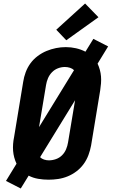

<svg xmlns="http://www.w3.org/2000/svg" viewBox="-20 -1014 640 1092"><path d="M98 58 14 15 74 -83Q66 -100 61 -118.5Q56 -137 54.5 -156Q53 -175 54.5 -195Q56 -215 60 -234L112 -549Q116 -576 126 -603Q136 -630 153 -653.5Q170 -677 194 -695Q218 -713 244.5 -724Q271 -735 298.5 -740.5Q326 -746 354 -746Q384 -746 412.5 -739.5Q441 -733 466 -720L511 -793L595 -750L535 -652Q543 -635 548 -616.5Q553 -598 554.5 -579Q556 -560 554.5 -540Q553 -520 550 -501L498 -186Q493 -159 483 -132Q473 -105 456 -81.5Q439 -58 415.5 -40Q392 -22 365 -11Q338 0 310.5 4Q283 8 256 8Q226 8 197 3Q168 -2 143 -15ZM202 -291 401 -615Q392 -624 378 -628.5Q364 -633 349 -633Q329 -633 309.5 -625.5Q290 -618 275.5 -603Q261 -588 253 -569Q245 -550 242 -531ZM258 -102Q278 -102 298 -109Q318 -116 333 -131Q348 -146 356 -165.5Q364 -185 367 -204L407 -444L208 -120Q217 -111 230.5 -106.5Q244 -102 258 -102ZM357 -785 300 -845 464 -994 540 -916Z"/></svg>

Font: Iosevka Curly Slab XBdExObl
Style: Regular
Weight: 800
Width: 7
Italic angle: -9°
Monospace: yes
Designer: Belleve Invis
Foundry: Belleve Invis
Version: Version 11.1.0; ttfautohint (v1.8.3)